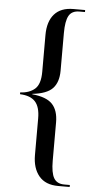

<svg xmlns="http://www.w3.org/2000/svg" viewBox="-60 -796 486 961"><g transform="rotate(5 183.5 -315.5)"><path d="M270 129Q206 129 173.5 90Q141 51 141 -15V-199Q141 -257 116.5 -283.5Q92 -310 40 -312V-321Q86 -323 113.5 -347Q141 -371 141 -433V-618Q141 -686 173.5 -723Q206 -760 269 -760H328V-750H300Q262 -750 247 -723Q232 -696 232 -636V-447Q232 -389 203 -358Q174 -327 101 -319V-317Q173 -310 202.5 -278.5Q232 -247 232 -187V5Q232 66 247.5 92.5Q263 119 300 119H328V129Z"/></g></svg>

Font: Noto Serif Display Condensed
Style: Regular
Weight: 400
Width: 3
Designer: Monotype Design Team
Foundry: Monotype Imaging Inc.
Version: Version 2.009